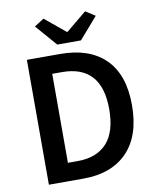

<svg xmlns="http://www.w3.org/2000/svg" viewBox="-92 -919 809 990"><g transform="rotate(-10 312.5 -424.0)"><path d="M83 0V-653.8H257.8Q410.2 -653.8 493.2 -571.8Q576.2 -489.7 576.2 -330.1Q576.2 -169.4 493.9 -84.7Q411.6 0 264.2 0ZM199.2 -94.2H250Q350.6 -94.2 403.8 -152.8Q457 -211.4 457 -330.1Q457 -560.1 250 -560.1H199.2ZM251 -704.1 153.8 -815.9 204.1 -848.1 311 -759.8H314.9L421.9 -848.1L472.2 -815.9L375 -704.1Z"/></g></svg>

Font: Toshiba Sans Medium
Style: Regular
Weight: 500
Designer: Paul D. Hunt
Foundry: Toshiba Corporation
Version: Version 2.020;PS 2.0;hotconv 1.0.86;makeotf.lib2.5.63406